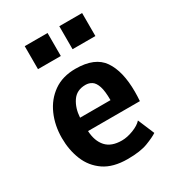

<svg xmlns="http://www.w3.org/2000/svg" viewBox="-180 -842 878 962"><g transform="rotate(-30 259.5 -361.0)"><path d="M276 13Q192 13 140.5 -22.2Q89 -57.5 65.5 -115.8Q42 -174 42 -243Q42 -315.5 68.8 -376.2Q95.5 -437 147.2 -473.5Q199 -510 274 -510Q386 -510 430.5 -445.2Q475 -380.5 475 -262Q475 -251.5 474.5 -235.5Q474 -219.5 473 -208H173Q176 -149 206.2 -115.5Q236.5 -82 297 -82Q328 -82 363.5 -95.8Q399 -109.5 416 -129L456 -34Q436 -20.5 392.8 -3.8Q349.5 13 276 13ZM172 -286H348Q348 -338.5 338.8 -366.2Q329.5 -394 313.5 -404.5Q297.5 -415 277 -415Q226 -415 200.5 -377.2Q175 -339.5 172 -286ZM311 -602V-735H443V-602ZM111 -602V-735H243V-602Z"/></g></svg>

Font: Alatsi
Style: Regular
Weight: 400
Designer: Spyros Zevelakis, Eben Sorkin
Foundry: www.sorkintype.com
Version: Version 1.008; ttfautohint (v1.8.4.7-5d5b)